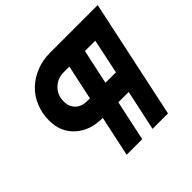

<svg xmlns="http://www.w3.org/2000/svg" viewBox="-170 -882 1064 1064"><g transform="rotate(-45 362.5 -350.0)"><path d="M252 0 303 -238H301Q203 -238 142.5 -293Q82 -348 82 -437Q82 -494 102 -542.5Q122 -591 158 -625.5Q194 -660 243.5 -680Q293 -700 351 -700H725L576 0H455L506 -238H425L374 0ZM533 -365 576 -570H495L451 -365ZM308 -365H329L373 -570H329Q280 -570 247 -537.5Q214 -505 214 -456Q214 -414 239.5 -389.5Q265 -365 308 -365Z"/></g></svg>

Font: Red Hat Text
Style: Bold Italic
Weight: 700
Italic angle: -12°
Designer: Pentagram / MCKL
Foundry: Pentagram / MCKL
Version: Version 1.003; Red Hat Text Bold Italic